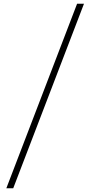

<svg xmlns="http://www.w3.org/2000/svg" viewBox="-20 -811 485 1031"><path d="M394 -791H431L51 200H14Z"/></svg>

Font: Nyght Serif
Style: Regular
Weight: 400
Designer: Maksym Kobuzan
Version: Version 0.410